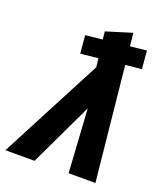

<svg xmlns="http://www.w3.org/2000/svg" viewBox="-193 -826 782 916"><g transform="rotate(20 198.0 -367.5)"><path d="M264 0 244 -322 91 0H-57L215 -520L210 -564L121 -555L113 -646L199 -655L195 -695L325 -735L332 -669L415 -678L423 -586L341 -578L400 0Z"/></g></svg>

Font: Radio Canada Condensed
Style: Bold Italic
Weight: 700
Width: 3
Italic angle: -12°
Designer: Charles Daoud, Etienne Aubert Bonn, Alexandre Saumier Demers, Jacques Le Bailly
Foundry: Radio-Canada
Version: Version 2.104; ttfautohint (v1.8.4.7-5d5b);gftools[0.9.28.de